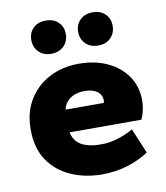

<svg xmlns="http://www.w3.org/2000/svg" viewBox="-80 -755 719 832"><g transform="rotate(-10 280.0 -339.5)"><path d="M303 10Q230 10 167.5 -17Q105 -44 68 -98.5Q31 -153 31 -235Q31 -310 64.5 -365Q98 -420 155.5 -450Q213 -480 285 -480Q357 -480 412 -454Q467 -428 498 -382Q529 -336 529 -275Q529 -256 524 -233.5Q519 -211 511 -194H195Q200 -169 215.5 -152Q231 -135 258 -127Q285 -119 321 -119Q359 -119 395.5 -130.5Q432 -142 463 -160L509 -50Q465 -21 413 -5.5Q361 10 303 10ZM195 -294H363Q364 -297 364.5 -299.5Q365 -302 365 -304Q365 -320 357 -332Q349 -344 332 -351.5Q315 -359 289 -359Q264 -359 244 -351Q224 -343 211.5 -328Q199 -313 195 -294ZM383 -543Q348 -543 327.5 -564Q307 -585 307 -617Q307 -648 328 -668.5Q349 -689 384 -689Q418 -689 438.5 -668.5Q459 -648 459 -617Q459 -585 438.5 -564Q418 -543 383 -543ZM176 -543Q142 -543 121.5 -564Q101 -585 101 -617Q101 -648 121.5 -668.5Q142 -689 177 -689Q212 -689 232.5 -668.5Q253 -648 253 -617Q253 -585 232 -564Q211 -543 176 -543Z"/></g></svg>

Font: Gantari ExtraBold
Style: Regular
Weight: 800
Version: Version 1.000